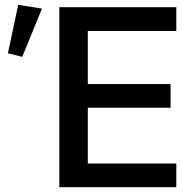

<svg xmlns="http://www.w3.org/2000/svg" viewBox="-20 -784 763 804"><path d="M718.3 0V-99.1H347.7V-333H694.3V-432.1H347.7V-654.3H718.3V-753.9H228.5V0ZM73.2 -545.9 155.8 -748 56.2 -763.7 13.2 -561Z"/></svg>

Font: Winston Medium
Style: Regular
Weight: 500
Designer: Vernon Adams, Kim Jin-seong, David Berlow, Cristiano Sobral
Foundry: The Winston Project Authors
Version: Version 3.004